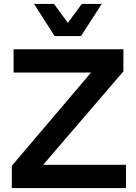

<svg xmlns="http://www.w3.org/2000/svg" viewBox="-20 -954 692 974"><path d="M496 -934 391 -771H257L153 -934H254L324 -838L395 -934ZM619 -118V0H40V-113L442 -586H49V-704H606V-592L199 -118Z"/></svg>

Font: Prodigy Sans SemiBold
Style: Regular
Weight: 600
Designer: Wei Huang
Foundry: Wei Huang
Version: Version 1.003; ttfautohint (v1.8.3)